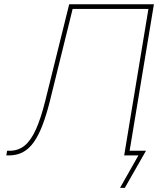

<svg xmlns="http://www.w3.org/2000/svg" viewBox="-20 -748 791 924"><path d="M10.3 0 14.2 -22.5H26.4Q68.4 -22.5 98.9 -47.6Q129.4 -72.8 153.3 -126.2Q177.2 -179.7 198.2 -264.2L313 -727.5H720.7L600.1 0H577.6L694.3 -705.1H329.6L220.2 -262.2Q203.6 -195.8 184.8 -146.5Q166 -97.2 143.1 -64.5Q120.1 -31.7 90.6 -15.9Q61 0 22.5 0ZM557.6 156.2 646 0H584.5L588.4 -22.5H682.6L580.6 156.2Z"/></svg>

Font: Inter 18pt Thin
Style: Italic
Weight: 250
Italic angle: -9.3988°
Version: Version 4.001;git-66647c0bb